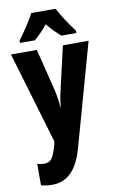

<svg xmlns="http://www.w3.org/2000/svg" viewBox="-107 -822 679 1118"><g transform="rotate(-10 232.5 -263.0)"><path d="M305 -766H161C144 -730 94 -656 66 -619V-606H154C173 -622 204 -651 233 -687C260 -651 291 -624 312 -606H400V-619C361 -671 328 -722 305 -766ZM3 -549 164 -7 160 13C137 94 122 111 83 111C70 111 56 109 43 105V232C63 237 85 240 109 240C189 240 255 193 293 55L462 -549H310L252 -297C242 -255 238 -228 236 -199H233C231 -229 226 -264 218 -299L156 -549Z"/></g></svg>

Font: Noto Sans Sinhala UI ExtraCondensed ExtraBold
Style: Regular
Weight: 800
Width: 2
Designer: Jelle Bosma - Monotype Design Team
Foundry: Monotype Imaging Inc.
Version: Version 2.006